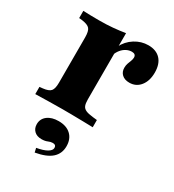

<svg xmlns="http://www.w3.org/2000/svg" viewBox="-161 -523 756 836"><g transform="rotate(30 217.0 -105.0)"><path d="M155.6 -2.4Q119.4 -2.4 87.1 -1.6Q54.8 -0.8 18.5 0V-36.3L34.7 -37.9Q63.7 -41.1 73.4 -52.8Q83.1 -64.5 83.1 -94.4V-209.7H228.2V-94.4Q228.2 -74.2 232.7 -63.3Q237.1 -52.4 249.6 -46.8Q262.1 -41.1 285.5 -38.7L307.3 -36.3V0Q280.6 -0.8 256 -1.2Q231.5 -1.6 206.9 -2Q182.3 -2.4 155.6 -2.4ZM83.1 -209.7V-321.8Q83.1 -353.2 73.4 -364.9Q63.7 -376.6 34.7 -380.6L18.5 -382.3V-418.5Q38.7 -417.7 56.5 -417.3Q74.2 -416.9 97.6 -416.9Q136.3 -416.9 167.7 -419.8Q199.2 -422.6 228.2 -427.4V-418.5V-209.7ZM347.6 -247.6Q324.2 -247.6 310.5 -260.1Q296.8 -272.6 296.8 -293.5Q296.8 -305.6 300.4 -315.7Q304 -325.8 307.7 -335.1Q311.3 -344.4 311.3 -352.4Q311.3 -370.2 291.1 -370.2Q277.4 -370.2 264.5 -363.7Q251.6 -357.3 241.1 -344.8Q230.6 -332.3 225 -315.3L224.2 -356.5Q241.1 -391.1 272.6 -410.9Q304 -430.6 339.5 -430.6Q379 -430.6 400.8 -407.3Q422.6 -383.9 422.6 -341.1Q422.6 -299.2 402 -273.4Q381.5 -247.6 347.6 -247.6ZM143.5 221.8 138.7 200.8Q171.8 195.2 189.9 184.7Q208.1 174.2 208.1 161.3Q208.1 146 191.1 146Q180.6 146 169 151.2Q157.3 156.5 139.5 156.5Q116.1 156.5 102.8 143.5Q89.5 130.6 89.5 109.7Q89.5 83.1 110.5 66.9Q131.5 50.8 166.1 50.8Q205.6 50.8 227.8 71.8Q250 92.7 250 129Q250 166.1 224.2 189.1Q198.4 212.1 143.5 221.8Z"/></g></svg>

Font: Playfair 9pt Black
Style: Regular
Weight: 900
Designer: Claus Eggers Sørensen
Foundry: Claus Eggers Sørensen
Version: Version 2.203